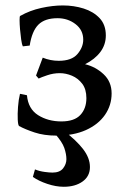

<svg xmlns="http://www.w3.org/2000/svg" viewBox="-20 -489 474 713"><path d="M394.5 -142.1Q394.5 -98.1 369.9 -62.5Q345.2 -26.9 299.3 -6.1Q253.4 14.6 189.5 14.6Q143.6 14.6 108.4 2.9Q73.2 -8.8 50.8 -21Q46.9 -24.4 45.9 -44.9Q44.9 -65.4 46.9 -92Q48.8 -118.7 54.2 -140.6L80.1 -135.3Q84.5 -85 121.3 -61.5Q158.2 -38.1 208 -38.1Q255.9 -38.1 278.3 -62Q300.8 -85.9 300.8 -124.5Q300.8 -157.7 285.4 -178Q270 -198.2 247.3 -207.8Q224.6 -217.3 202.1 -217.3Q178.2 -217.3 155.3 -209.5Q132.3 -201.7 123.5 -197.3L113.8 -208.5L138.7 -274.9Q167 -263.2 198.2 -263.2Q246.1 -263.2 267.6 -288.3Q289.1 -313.5 289.1 -341.8Q289.1 -377.4 260.5 -399.4Q231.9 -421.4 193.8 -421.4Q146.5 -421.4 122.6 -397.5Q98.6 -373.5 90.3 -319.8L64.9 -316.9Q61 -324.7 58.6 -342.5Q56.2 -360.4 54.4 -380.1Q52.7 -399.9 52.7 -414.3Q52.7 -428.7 54.7 -429.7Q90.8 -450.2 133.3 -459.5Q175.8 -468.8 213.4 -468.8Q254.4 -468.8 290.8 -457.3Q327.1 -445.8 350.1 -421.4Q373 -397 373 -357.4Q373 -323.2 352.8 -296.1Q332.5 -269 295.9 -250.5Q335 -241.2 364.7 -213.4Q394.5 -185.5 394.5 -142.1ZM109.9 140.1Q127 147 145.3 149.4Q163.6 151.9 174.8 151.9Q202.1 151.9 214.4 136Q226.6 120.1 226.6 102.1Q226.6 83.5 218.8 60.5Q210.9 37.6 184.1 7.8L217.3 -2.9Q263.2 31.7 288.6 64.7Q314 97.7 314 131.3Q314 165.5 286.6 185.1Q259.3 204.6 216.8 204.6Q187.5 204.6 155.5 193.8Q123.5 183.1 102.1 168Z"/></svg>

Font: Gentium Book Plus
Style: Regular
Weight: 400
Designer: Victor Gaultney, Annie Olsen, Iska Routamaa, Becca Hirsbrunner
Foundry: SIL International
Version: Version 6.101